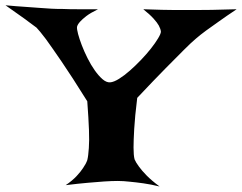

<svg xmlns="http://www.w3.org/2000/svg" viewBox="-160 -713 898 713"><path d="M-139.6 -693.4Q-97.7 -689.5 -65.4 -687.5Q-33.2 -685.5 -11.7 -683.6Q13.7 -681.6 31.2 -680.7Q48.8 -679.7 74.2 -679.7Q95.7 -678.7 127.9 -678.7Q160.2 -678.7 204.1 -678.7Q175.8 -665 160.6 -653.3Q145.5 -641.6 137.7 -632.8Q127.9 -622.1 126 -613.3Q125 -605.5 129.9 -586.9Q134.8 -568.4 143.6 -545.4Q152.3 -522.5 165 -497.1Q177.7 -471.7 191.9 -451.7Q206.1 -431.6 220.7 -418.9Q235.4 -406.2 249 -407.2Q262.7 -408.2 282.2 -420.4Q301.8 -432.6 322.8 -451.2Q343.8 -469.7 364.3 -491.2Q384.8 -512.7 400.9 -533.2Q417 -553.7 427.2 -570.8Q437.5 -587.9 437.5 -595.7Q436.5 -605.5 429.7 -618.2Q423.8 -628.9 410.2 -644Q396.5 -659.2 372.1 -678.7Q452.1 -675.8 489.3 -675.8H525.4H566.4Q588.9 -675.8 626 -676.3Q663.1 -676.8 718.8 -678.7Q680.7 -653.3 652.8 -633.3Q625 -613.3 605.5 -599.6Q583 -583 568.4 -570.3Q551.8 -556.6 522.5 -527.3Q497.1 -502 455.1 -459.5Q413.1 -417 349.6 -349.6Q340.8 -278.3 338.4 -234.4Q335.9 -190.4 335.9 -165Q335.9 -135.7 339.8 -121.1Q344.7 -109.4 356.4 -93.8Q366.2 -80.1 384.3 -61.5Q402.3 -43 432.6 -20.5Q400.4 -28.3 372.6 -32.2Q344.7 -36.1 323.2 -38.1Q297.9 -41 277.3 -41Q255.9 -41 226.6 -39.1Q201.2 -37.1 166 -34.2Q130.9 -31.2 84 -25.4Q108.4 -42 124 -58.6Q139.6 -75.2 148.4 -88.9Q159.2 -104.5 164.1 -118.2Q168 -133.8 169.9 -163.1Q171.9 -188.5 170.4 -230.5Q168.9 -272.5 164.1 -336.9Q105.5 -430.7 68.4 -484.9Q31.2 -539.1 10.7 -567.4Q-13.7 -599.6 -24.4 -610.4Q-34.2 -618.2 -50.8 -629.9Q-64.5 -640.6 -86.4 -655.8Q-108.4 -670.9 -139.6 -693.4Z"/></svg>

Font: Irish Grover
Style: Regular
Weight: 400
Designer: Squid
Foundry: Font Diner, Inc DBA Sideshow
Version: Version 1.000